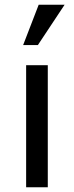

<svg xmlns="http://www.w3.org/2000/svg" viewBox="-20 -794 313 814"><path d="M90.8 -517.6H182.6V0H90.8ZM144 -773.9H253.9L140.6 -603H78.1Z"/></svg>

Font: Monda
Style: Regular
Weight: 400
Designer: Vernon Adams
Foundry: Vernon Adams
Version: Version 2.100; ttfautohint (v1.8.3)